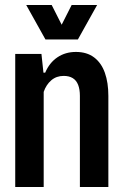

<svg xmlns="http://www.w3.org/2000/svg" viewBox="-20 -749 491 769"><path d="M41 0V-533H146L154 -458H161Q178 -498 210 -519.5Q242 -541 284 -541Q328 -541 357 -519Q386 -497 400 -457.5Q414 -418 414 -365V0H300V-365Q300 -391 293 -409Q286 -427 271.5 -436Q257 -445 235 -445Q206 -445 185.5 -427.5Q165 -410 155 -381V0ZM162 -591 85 -729H187L227 -650L267 -729H369L292 -591Z"/></svg>

Font: Hubot Sans Condensed SemiBold
Style: Regular
Weight: 600
Width: 3
Designer: Deni Anggara
Foundry: GitHub, Inc., Subsidiary of Microsoft Corporation
Version: Version 2.000